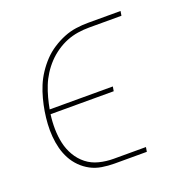

<svg xmlns="http://www.w3.org/2000/svg" viewBox="-101 -625 702 720"><g transform="rotate(-20 250.0 -265.0)"><path d="M237 0Q212 0 187.5 -4Q163 -8 142.5 -19Q122 -30 105.5 -46.5Q89 -63 78 -83.5Q67 -104 61 -127Q55 -150 53 -175Q51 -200 52.5 -224.5Q54 -249 58 -274Q62 -298 68.5 -322.5Q75 -347 84.5 -370Q94 -393 108.5 -415Q123 -437 141 -456Q159 -475 181.5 -489.5Q204 -504 227.5 -513.5Q251 -523 275.5 -526.5Q300 -530 325 -530H454L451 -512H322Q299 -512 276.5 -508.5Q254 -505 232.5 -496.5Q211 -488 190.5 -474Q170 -460 153.5 -442.5Q137 -425 124 -404.5Q111 -384 102.5 -362.5Q94 -341 88 -318.5Q82 -296 78 -274H330L327 -256H75Q71 -227 71.5 -197.5Q72 -168 78 -141Q84 -114 98 -90Q112 -66 133.5 -49Q155 -32 183 -25Q211 -18 240 -18H369L366 0Z"/></g></svg>

Font: Iosevka Curly Slab ThObl
Style: Regular
Weight: 100
Italic angle: -9°
Monospace: yes
Designer: Belleve Invis
Foundry: Belleve Invis
Version: Version 11.0.0; ttfautohint (v1.8.3)